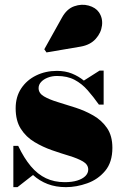

<svg xmlns="http://www.w3.org/2000/svg" viewBox="-20 -761 504 791"><path d="M35 10V-160H55Q79 -109.5 107 -76.2Q135 -43 169.2 -26.8Q203.5 -10.5 246.5 -10.5Q276.5 -10.5 298.2 -17.2Q320 -24 331.8 -35.8Q343.5 -47.5 343.5 -62.5Q343.5 -83 321.8 -95.8Q300 -108.5 266 -118.8Q232 -129 194 -142.2Q156 -155.5 121.8 -176Q87.5 -196.5 66 -230Q44.5 -263.5 44.5 -315Q44.5 -362 67.2 -396.5Q90 -431 128.8 -450Q167.5 -469 214.5 -469Q249 -469 276.2 -458Q303.5 -447 325.5 -429L390 -470H407V-330H387.5Q364.5 -362.5 341 -389.2Q317.5 -416 287.5 -432Q257.5 -448 215 -448Q194 -448 176.8 -441.2Q159.5 -434.5 149.2 -423.2Q139 -412 139 -398Q139 -377 161 -364Q183 -351 217.8 -340.5Q252.5 -330 291.2 -317.5Q330 -305 364.5 -285.2Q399 -265.5 421 -233.5Q443 -201.5 443 -152Q443 -92.5 413.2 -57Q383.5 -21.5 339.2 -5.8Q295 10 251.5 10Q210 10 176.5 -2.8Q143 -15.5 116 -40L52 10ZM171.5 -545 162.5 -558 235 -688Q255 -724.5 285.8 -735.2Q316.5 -746 345.2 -738Q374 -730 387.5 -710.5Q404 -686.5 400.2 -656Q396.5 -625.5 374.2 -600.8Q352 -576 312.5 -569Z"/></svg>

Font: Bodoni Moda 11pt Black
Style: Regular
Weight: 900
Designer: Owen Earl
Foundry: indestructible type
Version: Version 2.004